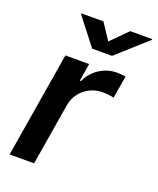

<svg xmlns="http://www.w3.org/2000/svg" viewBox="-142 -850 767 935"><g transform="rotate(20 241.5 -382.5)"><path d="M22.5 0 112.8 -545.9H235.8L220.7 -454.6H226.6Q249 -502 290 -527.6Q331.1 -553.2 377.9 -553.2Q388.7 -553.2 401.6 -552.2Q414.6 -551.3 423.3 -549.8L403.8 -433.1Q395.5 -435.5 378.4 -437.5Q361.3 -439.5 345.2 -439.5Q310.1 -439.5 279.5 -424.3Q249 -409.2 228.8 -382.6Q208.5 -356 202.6 -321.3L149.4 0ZM230 -765.1 285.6 -681.2 369.1 -765.1H483.4L482.9 -761.2L326.7 -621.6H224.1L115.2 -761.2L116.2 -765.1Z"/></g></svg>

Font: Inter SemiBold
Style: Italic
Weight: 600
Italic angle: -9.3988°
Designer: Rasmus Andersson
Foundry: rsms
Version: Version 4.001;git-66647c0bb